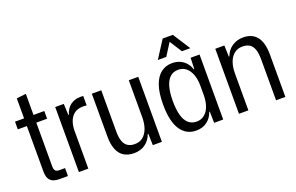

<svg xmlns="http://www.w3.org/2000/svg" viewBox="-90 -1089 2244 1454"><g transform="rotate(-20 1031.5 -362.0)"><path d="M184 0Q138 0 114.5 -22Q91 -44 91 -94V-462H18V-524H91V-685L167 -694V-524H254V-462H167V-109Q167 -85 176.5 -74.5Q186 -64 207 -64H254V0Z M342 0V-524H411L415 -433H419Q434 -483 467.5 -507Q501 -531 545 -531Q552 -531 558 -531Q564 -531 570 -530V-454Q564 -455 556.5 -455.5Q549 -456 541 -456Q502 -456 475.5 -439Q449 -422 434.5 -390Q420 -358 418 -312V0Z M786 9Q738 9 704.5 -11.5Q671 -32 654 -74Q637 -116 637 -179V-524H713V-193Q713 -144 724 -113.5Q735 -83 757.5 -68.5Q780 -54 814 -54Q853 -54 880 -76Q907 -98 921 -137Q935 -176 935 -228V-524H1011V0H938L935 -93H931Q914 -45 876 -18Q838 9 786 9Z M1286 9Q1247 9 1215.5 -7.5Q1184 -24 1161.5 -57.5Q1139 -91 1127.5 -142Q1116 -193 1116 -262Q1116 -357 1137.5 -417Q1159 -477 1197 -505.5Q1235 -534 1286 -534Q1321 -534 1349 -521.5Q1377 -509 1396.5 -486.5Q1416 -464 1426 -433H1430L1433 -524H1505V0H1432L1430 -91H1426Q1410 -45 1374.5 -18Q1339 9 1286 9ZM1312 -54Q1349 -54 1375.5 -75.5Q1402 -97 1416 -135.5Q1430 -174 1430 -226V-299Q1430 -352 1415.5 -390.5Q1401 -429 1375 -450Q1349 -471 1313 -471Q1272 -471 1246 -446.5Q1220 -422 1207 -375.5Q1194 -329 1194 -262Q1194 -195 1206.5 -148.5Q1219 -102 1245.5 -78Q1272 -54 1312 -54ZM1194 -593 1284 -733H1366L1456 -593H1388L1325 -692L1262 -593Z M1632 0V-524H1705L1708 -433H1712Q1731 -482 1770 -507.5Q1809 -533 1858 -533Q1892 -533 1919.5 -522Q1947 -511 1966.5 -487.5Q1986 -464 1996 -427.5Q2006 -391 2006 -339V0H1931V-327Q1931 -379 1920 -410.5Q1909 -442 1886.5 -456Q1864 -470 1830 -470Q1791 -470 1763.5 -448Q1736 -426 1722 -387.5Q1708 -349 1708 -298V0Z"/></g></svg>

Font: Mona Sans SemiCondensed
Style: Regular
Weight: 400
Width: 4
Designer: Deni Anggara
Foundry: GitHub
Version: Version 2.000